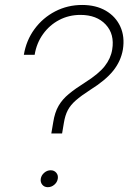

<svg xmlns="http://www.w3.org/2000/svg" viewBox="-20 -758 523 782"><path d="M189 -214.4 196.8 -260.3Q203.1 -300.3 218.5 -326.9Q233.9 -353.5 260.3 -375.2Q286.6 -397 326.2 -421.9Q381.8 -457 406.5 -488.5Q431.2 -520 437 -556.2Q447.3 -618.7 410.6 -658Q374 -697.3 307.6 -697.3Q260.3 -697.3 220.9 -676.5Q181.6 -655.8 155.3 -619.1Q128.9 -582.5 121.1 -534.7H77.1Q86.9 -593.8 120.6 -639.6Q154.3 -685.5 204.8 -711.7Q255.4 -737.8 314.5 -737.8Q370.6 -737.8 410.9 -714.4Q451.2 -690.9 470 -649.9Q488.8 -608.9 480.5 -556.2Q472.2 -508.8 441.2 -470Q410.2 -431.2 347.7 -392.1Q310.5 -368.2 288.8 -349.1Q267.1 -330.1 256.1 -309.1Q245.1 -288.1 240.2 -257.8L232.9 -214.4ZM174.8 4.4Q160.6 4.4 152.3 -5.6Q144 -15.6 146 -29.8Q148.4 -44.4 160.2 -54.4Q171.9 -64.5 186.5 -64.5Q200.7 -64.5 209.2 -54.4Q217.8 -44.4 215.3 -29.8Q212.9 -15.6 201.2 -5.6Q189.5 4.4 174.8 4.4Z"/></svg>

Font: Inter Display Extra Light
Style: Italic
Weight: 200
Italic angle: -9.39999°
Designer: Rasmus Andersson
Foundry: rsms
Version: Version 4.000;git-4fc901f